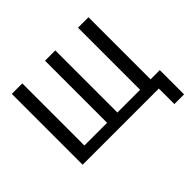

<svg xmlns="http://www.w3.org/2000/svg" viewBox="-195 -985 1399 1399"><g transform="rotate(-45 504.5 -285.0)"><path d="M190 -90H424V-730H530V-90H764V-730H872V-90H967V160H867V0H82V-730H190Z"/></g></svg>

Font: M PLUS 1p Medium
Style: Regular
Weight: 500
Version: Version 1.062